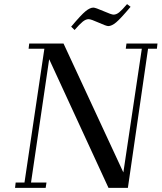

<svg xmlns="http://www.w3.org/2000/svg" viewBox="-20 -914 786 934"><path d="M53.2 0 56.2 -25.9H99.1L195.8 -676.8H119.1L122.1 -702.1H289.1L580.1 -75.2L669.9 -676.8H591.8L595.2 -702.1H746.1L743.2 -676.8H700.2L602.1 0H507.8L219.2 -626L130.9 -25.9H206.1L202.1 0ZM326.2 -784.2Q375 -842.3 396.5 -859.6Q418 -877 434.1 -877Q444.3 -877 483.4 -859.9Q522.5 -842.8 532.2 -842.8Q545.9 -842.8 559.8 -854Q573.7 -865.2 598.1 -894L615.2 -880.9Q566.4 -822.8 544.7 -804.9Q522.9 -787.1 506.8 -787.1Q497.1 -787.1 459.7 -804Q422.4 -820.8 411.1 -820.8Q397.5 -820.8 382.3 -808.6Q367.2 -796.4 342.8 -768.1Z"/></svg>

Font: Dehuti Alt
Style: Bold-Italic
Weight: 700
Version: Version 1.2